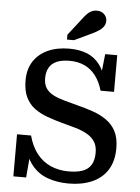

<svg xmlns="http://www.w3.org/2000/svg" viewBox="-63 -999 777 1064"><g transform="rotate(5 326.0 -467.0)"><path d="M353 -50Q401 -50 432 -61.5Q463 -73 478.5 -99Q494 -125 494 -166Q494 -204 478 -228Q462 -252 434.5 -267.5Q407 -283 371 -293.5Q335 -304 296 -314Q252 -326 211.5 -340.5Q171 -355 139.5 -378Q108 -401 90 -438.5Q72 -476 72 -532Q72 -594 100 -637.5Q128 -681 179 -704.5Q230 -728 299 -728Q355 -728 397.5 -711Q440 -694 469 -655.5Q498 -617 513 -552L484 -577L499 -715H566V-511H491Q477 -560 451.5 -593.5Q426 -627 389.5 -644Q353 -661 307 -661Q262 -661 234 -648.5Q206 -636 192.5 -612Q179 -588 179 -553Q179 -519 193.5 -497.5Q208 -476 234 -462.5Q260 -449 295 -439.5Q330 -430 371 -419Q415 -408 457 -393.5Q499 -379 533 -355.5Q567 -332 586.5 -295Q606 -258 606 -201Q606 -128 575 -79.5Q544 -31 488 -7Q432 17 359 17Q295 17 242 -2Q189 -21 153 -66Q117 -111 102 -188L136 -158L122 4H51V-230H129Q145 -170 176.5 -130Q208 -90 253 -70Q298 -50 353 -50ZM355 -899 281 -804V-777H320L419 -824Q440 -834 456 -845Q472 -856 480.5 -869.5Q489 -883 489 -899Q489 -920 473.5 -935.5Q458 -951 433 -951Q416 -951 402.5 -944.5Q389 -938 378 -926.5Q367 -915 355 -899Z"/></g></svg>

Font: Roboto Serif Medium
Style: Regular
Weight: 500
Designer: Greg Gazdowicz
Foundry: Commercial Type
Version: Version 1.008